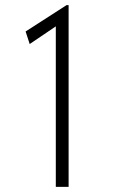

<svg xmlns="http://www.w3.org/2000/svg" viewBox="-20 -730 459 750"><path d="M198 0V-627L96 -558L80 -607L240 -710H248V0Z"/></svg>

Font: Mach ExtraLight
Style: Regular
Weight: 250
Version: Version 1.002